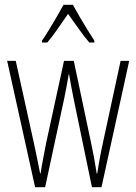

<svg xmlns="http://www.w3.org/2000/svg" viewBox="-20 -784 571 804"><path d="M287 -377Q282 -402 277.5 -426.5Q273 -451 269 -474H268Q264 -451 259.5 -426Q255 -401 250 -377L169 0H127L10 -529H46L123 -180Q130 -148 136 -118Q142 -88 148 -58H150Q153 -80 160 -116Q167 -152 173 -184L248 -529H289L363 -178Q375 -123 385 -57H387Q391 -83 394 -99.5Q397 -116 399.5 -130Q402 -144 406 -163L485 -529H521L405 0H365ZM285 -764Q298 -740 316 -709.5Q334 -679 350.5 -652.5Q367 -626 375 -614V-606H354Q333 -630 309.5 -663.5Q286 -697 265 -726Q246 -699 222 -664Q198 -629 178 -606H156V-614Q168 -631 184.5 -658Q201 -685 217.5 -713.5Q234 -742 246 -764Z"/></svg>

Font: Noto Sans Gujarati UI ExtraCondensed ExtraLight
Style: Regular
Weight: 200
Width: 2
Designer: Jelle Bosma - Monotype Design Team, Universal Thirst
Foundry: Monotype Imaging Inc.
Version: Version 2.106; ttfautohint (v1.8.4.7-5d5b)